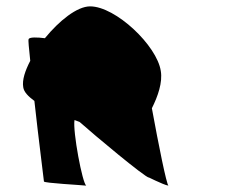

<svg xmlns="http://www.w3.org/2000/svg" viewBox="-20 -891 781 603"><path d="M53 -617C55 -602 69 -588 88 -574C101 -455 118 -325 118 -321C118 -316 234 -310 251 -308C239 -314 208 -479 214 -514L230 -508C276 -467 434 -335 448 -333C436 -340 493 -310 509 -308C503 -312 478 -436 457 -551C476 -589 491 -632 485 -668C473 -748 343 -871 263 -871C222 -871 166 -826 121 -771C98 -774 72 -775 70 -768C68 -766 71 -739 75 -700C59 -669 49 -640 53 -617Z"/></svg>

Font: Ampere
Style: RevIta
Weight: 400
Version: Version 1